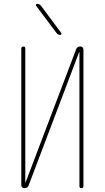

<svg xmlns="http://www.w3.org/2000/svg" viewBox="-20 -970 540 990"><path d="M106.4 0Q90.8 0 89.8 -15.6V-719.7Q89.8 -729.5 100.1 -730Q110.4 -730.5 110.4 -719.7V-30.3Q110.4 -29.3 111.3 -29.3Q112.3 -29.3 112.3 -30.3L372.1 -714.8Q377 -729.5 393.6 -730.5Q409.2 -730.5 410.2 -713.9V-9.8Q410.2 0 399.9 0Q389.6 0 389.6 -9.8V-700.2Q389.6 -701.2 388.7 -701.2Q387.7 -701.2 387.7 -700.2L127.9 -14.6Q123 0 106.4 0ZM271.5 -799.8 166 -940.4Q164.1 -943.4 165.5 -946.8Q167 -950.2 170.9 -950.2Q182.6 -950.2 191.4 -940.4L295.9 -799.8Q297.9 -796.9 296.4 -793.5Q294.9 -790 291 -790Q279.3 -790 271.5 -799.8Z"/></svg>

Font: Rounded-X Mgen+ 1mn thin
Style: Regular
Weight: 100
Designer: [Source Han Sans]
Ryoko NISHIZUKA  (kana & ideographs); Paul D. Hunt (Latin, Greek & Cyrillic); Wenlong ZHANG  (bopomofo
Version: Version 1.059.20150602